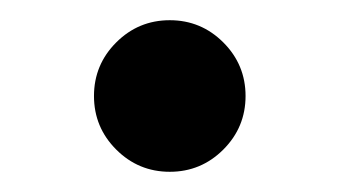

<svg xmlns="http://www.w3.org/2000/svg" viewBox="-20 -344 336 190"><path d="M223 -249Q223 -218 201 -196Q179 -174 148 -174Q117 -174 95 -196Q73 -218 73 -249Q73 -280 95 -302Q117 -324 148 -324Q179 -324 201 -302Q223 -280 223 -249Z"/></svg>

Font: Stick
Style: Regular
Weight: 400
Designer: Fontworks Inc.
Foundry: Fontworks Inc.
Version: Version 1.100